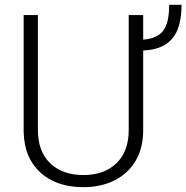

<svg xmlns="http://www.w3.org/2000/svg" viewBox="-20 -774 780 804"><path d="M579.6 -710.9V-607.9Q638.2 -612.3 663.3 -645.3Q688.5 -678.2 688.5 -753.9H740.2Q740.2 -657.2 700.7 -611.6Q661.1 -565.9 579.6 -562.5V-225.6Q579.1 -153.8 547.9 -100.6Q516.6 -47.4 459.7 -18.8Q402.8 9.8 329.1 9.8Q216.8 9.8 149.2 -51.5Q81.5 -112.8 79.1 -221.2V-710.9H138.7V-230Q138.7 -140.1 189.9 -90.6Q241.2 -41 329.1 -41Q417 -41 468 -90.8Q519 -140.6 519 -229.5V-710.9Z"/></svg>

Font: SteelSelectRoboto
Style: Regular
Weight: 300
Designer: Google
Version: Version 2.137; 2017